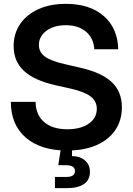

<svg xmlns="http://www.w3.org/2000/svg" viewBox="-20 -759 680 983"><path d="M323.7 11.7Q188.5 11.7 112.1 -54.4Q35.6 -120.6 35.6 -237.3H162.1Q163.1 -171.4 205.8 -134.3Q248.5 -97.2 324.7 -97.2Q392.6 -97.2 434.1 -125.7Q475.6 -154.3 475.6 -202.1Q475.6 -240.7 444.3 -264.9Q413.1 -289.1 340.3 -305.7L262.2 -323.2Q153.3 -348.1 101.6 -397Q49.8 -445.8 49.8 -522.5Q49.8 -587.4 83.3 -636.2Q116.7 -685.1 177 -712.2Q237.3 -739.3 317.4 -739.3Q439.5 -739.3 511 -677.2Q582.5 -615.2 585.4 -506.8H462.9Q459 -564.5 419.9 -597.2Q380.9 -629.9 316.9 -629.9Q256.3 -629.9 217.8 -601.6Q179.2 -573.2 179.2 -528.8Q179.2 -492.2 209.7 -469.5Q240.2 -446.8 311.5 -430.7L385.3 -413.6Q498.5 -388.7 551.3 -339.4Q604 -290 604 -210Q604 -142.1 569.8 -92.3Q535.6 -42.5 472.7 -15.4Q409.7 11.7 323.7 11.7ZM261.2 204.1V147H318.4Q363.8 147 363.8 117.2Q363.8 86.9 318.4 86.9H278.3L295.4 -22H348.6V40Q391.6 41 416 63.2Q440.4 85.4 440.4 120.1Q440.4 162.6 409.7 183.3Q378.9 204.1 325.7 204.1Z"/></svg>

Font: Inter Display SemiBold
Style: Regular
Weight: 600
Designer: Rasmus Andersson
Foundry: rsms
Version: Version 4.001;git-9221beed3